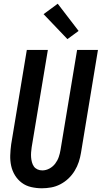

<svg xmlns="http://www.w3.org/2000/svg" viewBox="-20 -1003 546 1031"><path d="M205 8Q176 8 147.5 1.5Q119 -5 97 -21.5Q75 -38 60.5 -61.5Q46 -85 40 -112.5Q34 -140 35 -169Q36 -198 40 -228L124 -735H237L150 -212Q148 -198 147 -184.5Q146 -171 147 -158Q148 -145 151.5 -132Q155 -119 162 -109Q169 -99 181 -93.5Q193 -88 207 -88Q227 -88 245.5 -98Q264 -108 276.5 -124.5Q289 -141 295.5 -160Q302 -179 305 -198L394 -735H506L415 -183Q411 -158 403 -133.5Q395 -109 381 -86Q367 -63 347.5 -44.5Q328 -26 304 -13.5Q280 -1 254.5 3.5Q229 8 205 8ZM342 -793 214 -927 290 -983 402 -837Z"/></svg>

Font: Iosevka Curly Oblique
Style: Bold
Weight: 700
Italic angle: -9°
Monospace: yes
Designer: Belleve Invis
Foundry: Belleve Invis
Version: Version 11.1.0; ttfautohint (v1.8.3)